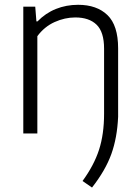

<svg xmlns="http://www.w3.org/2000/svg" viewBox="-20 -570 598 820"><path d="M332.5 203Q381.5 136 403 69.5Q424.5 3 424.5 -84V-362Q424.5 -433.5 392.5 -464.5Q360.5 -495.5 301.5 -495.5Q257 -495.5 213.2 -475.8Q169.5 -456 139.5 -415.5V0H79.5V-541.5H130.5L135.5 -478.5H140Q174.5 -514 218.8 -531.8Q263 -549.5 313.5 -549.5Q393.5 -549.5 439 -505.5Q484.5 -461.5 484.5 -363.5V-71Q480.5 18.5 455.5 88Q430.5 157.5 373 231Z"/></svg>

Font: Encode Sans Light
Style: Regular
Weight: 300
Designer: Multiple Designers
Foundry: Impallari Type
Version: Version 2.000